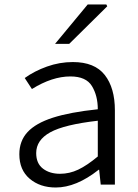

<svg xmlns="http://www.w3.org/2000/svg" viewBox="-20 -821 614 854"><path d="M66 -135Q66 -194 102.5 -233.5Q139 -273 215 -297.5Q291 -322 415 -335Q415 -395 389 -438Q363 -481 293 -481Q212 -481 122 -425L90 -474Q133 -505 189 -525Q245 -545 304 -545Q401 -545 446 -487.5Q491 -430 491 -330V0H428L421 -66H419Q319 13 228 13Q158 13 112 -26Q66 -65 66 -135ZM415 -125V-284Q266 -267 203.5 -232.5Q141 -198 141 -140Q141 -94 171 -71Q201 -48 247 -48Q289 -48 328 -66.5Q367 -85 415 -125ZM370 -801H453L457 -793L288 -626H225Z"/></svg>

Font: Nebula Sans Book
Style: Regular
Weight: 400
Designer: Paul D. Hunt for Adobe (as Source Sans)
Foundry: Nebula Entertainment & Broadcasting LLC
Version: Version 1.010